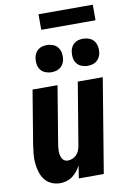

<svg xmlns="http://www.w3.org/2000/svg" viewBox="-100 -978 700 1045"><g transform="rotate(-10 250.0 -455.0)"><path d="M147 8Q121 8 98.5 -2Q76 -12 61.5 -31Q47 -50 40 -73.5Q33 -97 30.5 -122Q28 -147 30.5 -173Q33 -199 37 -225L86 -520H224L172 -206Q170 -195 169 -185Q168 -175 168 -164.5Q168 -154 170 -144Q172 -134 176.5 -125.5Q181 -117 189 -111.5Q197 -106 208 -106Q221 -106 234.5 -111.5Q248 -117 257.5 -127.5Q267 -138 272 -151Q277 -164 279 -178L336 -520H474L388 0H250L261 -70Q253 -54 241 -39Q229 -24 214 -13Q199 -2 181.5 3Q164 8 147 8ZM404 -595Q387 -595 370.5 -601.5Q354 -608 344 -621.5Q334 -635 331.5 -652.5Q329 -670 332 -688Q334 -700 340 -711.5Q346 -723 356.5 -731Q367 -739 379.5 -742Q392 -745 405 -745Q422 -745 438.5 -738.5Q455 -732 465 -718.5Q475 -705 478 -687.5Q481 -670 478 -652Q476 -640 469.5 -628.5Q463 -617 452.5 -609Q442 -601 429.5 -598Q417 -595 404 -595ZM204 -595Q187 -595 170.5 -601.5Q154 -608 144 -621.5Q134 -635 131.5 -652.5Q129 -670 132 -688Q134 -700 140 -711.5Q146 -723 156.5 -731Q167 -739 179.5 -742Q192 -745 205 -745Q222 -745 238.5 -738.5Q255 -732 265 -718.5Q275 -705 278 -687.5Q281 -670 278 -652Q276 -640 269.5 -628.5Q263 -617 252.5 -609Q242 -601 229.5 -598Q217 -595 204 -595ZM189 -832V-918H489V-832Z"/></g></svg>

Font: Iosevka Term Curly Hv Obl
Style: Regular
Weight: 900
Italic angle: -9°
Designer: Belleve Invis
Foundry: Belleve Invis
Version: Version 32.3.0